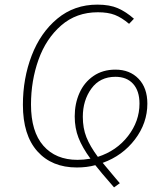

<svg xmlns="http://www.w3.org/2000/svg" viewBox="-20 -713 728 830"><path d="M424 -9Q430 -2 480 58L498 79L473 97Q411 26 392 1Q356 11 312 11Q204 11 141.5 -59Q79 -129 79 -260Q79 -374 117 -473Q155 -572 228 -632.5Q301 -693 401 -693Q454 -693 489.5 -677.5Q525 -662 559 -632L538 -610Q506 -637 476.5 -648.5Q447 -660 403 -660Q310 -660 244.5 -603Q179 -546 146.5 -455Q114 -364 114 -261Q114 -144 167.5 -83Q221 -22 315 -22Q341 -22 371 -27Q336 -75 319.5 -117Q303 -159 303 -210Q303 -265 323.5 -311Q344 -357 384 -384.5Q424 -412 479 -412Q541 -412 579 -372.5Q617 -333 617 -265Q617 -181 563.5 -110.5Q510 -40 424 -9ZM583 -265Q583 -320 555.5 -350.5Q528 -381 479 -381Q412 -381 375 -330Q338 -279 338 -208Q338 -159 353.5 -120Q369 -81 403 -35Q484 -61 533.5 -125Q583 -189 583 -265Z"/></svg>

Font: FiraGO UltraLight
Style: Italic
Weight: 200
Italic angle: -8°
Designer: bBox Type GmbH
Foundry: bBox Type GmbH
Version: Version 1.001